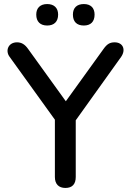

<svg xmlns="http://www.w3.org/2000/svg" viewBox="-20 -921 646 948"><path d="M394 -795C428 -795 447 -814 447 -849C447 -882 428 -901 394 -901C359 -901 340 -882 340 -849C340 -814 359 -795 394 -795ZM213 -795C247 -795 267 -814 267 -849C267 -882 247 -901 213 -901C179 -901 159 -882 159 -849C159 -814 179 -795 213 -795ZM303 7C337 7 354 -12 354 -47V-327L578 -640C603 -676 587 -712 546 -712C522 -712 508 -703 491 -679L305 -421L119 -679C103 -702 86 -712 64 -712C21 -712 5 -671 27 -641L251 -330V-47C251 -12 270 7 303 7Z"/></svg>

Font: Nunito SemiBold
Style: Regular
Weight: 600
Designer: Vernon Adams
Foundry: Vernon Adams
Version: Version 3.602